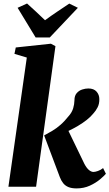

<svg xmlns="http://www.w3.org/2000/svg" viewBox="-20 -1066 624 1096"><path d="M28 0 133 -737.5 62.5 -758.5 70 -795 270.5 -816.5 296.5 -802.5 186 0ZM417 9.5Q389.5 9.5 371 2Q352.5 -5.5 340.8 -20.2Q329 -35 321.5 -55L232 -293Q256 -306 278.5 -319.2Q301 -332.5 324.8 -353Q348.5 -373.5 375.5 -407.5Q391 -426 397.8 -448.2Q404.5 -470.5 405 -494Q405 -519.5 417.8 -534.2Q430.5 -549 449 -555Q467.5 -561 484 -561Q515.5 -561 531.2 -543Q547 -525 547 -500.5Q547.5 -473.5 537.2 -453.5Q527 -433.5 514 -419.5Q498 -399.5 474.8 -381.2Q451.5 -363 425.2 -347.5Q399 -332 372.5 -319.5Q346 -307 322 -298L354.5 -352.5L462 -130Q474.5 -106.5 487.8 -95.5Q501 -84.5 513.5 -84.5Q523 -84.5 539 -90Q555 -95.5 568.5 -106.5L584.5 -74Q574.5 -62 550.8 -42Q527 -22 492.8 -6.2Q458.5 9.5 417 9.5ZM183.5 -852 80.5 -1021.5 134.5 -1046Q160.5 -1022.5 186.5 -998.5Q212.5 -974.5 237 -950.5Q271 -975.5 306 -999Q341 -1022.5 375.5 -1045.5L424.5 -1021.5L264 -852Z"/></svg>

Font: Merriweather 36pt Black
Style: Italic
Weight: 900
Italic angle: -7.8°
Version: Version 2.101